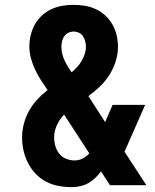

<svg xmlns="http://www.w3.org/2000/svg" viewBox="-20 -763 640 791"><path d="M276 8Q248 8 221 3Q194 -2 170 -14.5Q146 -27 127 -47Q108 -67 95.5 -91.5Q83 -116 77 -142.5Q71 -169 71 -197Q71 -225 78.5 -253.5Q86 -282 100 -307Q114 -332 133.5 -353Q153 -374 176 -392Q162 -412 148.5 -433Q135 -454 124.5 -476.5Q114 -499 107.5 -523Q101 -547 101 -572Q101 -595 106.5 -618Q112 -641 123.5 -662Q135 -683 152.5 -699Q170 -715 191.5 -725Q213 -735 236.5 -739Q260 -743 283 -743Q307 -743 330.5 -739Q354 -735 375.5 -725Q397 -715 414.5 -698.5Q432 -682 443.5 -661.5Q455 -641 460.5 -617.5Q466 -594 466 -570Q466 -540 456.5 -510Q447 -480 430.5 -454Q414 -428 391.5 -406.5Q369 -385 344 -367Q344 -367 344 -366.5Q344 -366 345 -366L413 -260L444 -331H578L505 -165Q502 -158 499 -151.5Q496 -145 493 -138L583 0H433L411 -34L396 -57Q386 -43 373 -30.5Q360 -18 344.5 -9Q329 0 311 4Q293 8 276 8ZM275 -465Q287 -475 297.5 -486.5Q308 -498 316 -511.5Q324 -525 329 -540Q334 -555 334 -570Q334 -581 331 -592.5Q328 -604 322 -613.5Q316 -623 305.5 -628Q295 -633 283 -633Q276 -633 275.5 -632.5Q275 -632 272 -631.5Q269 -631 266.5 -630Q264 -629 261.5 -628Q259 -627 256.5 -625.5Q254 -624 252 -622Q250 -620 248 -617.5Q246 -615 244.5 -613Q243 -611 241.5 -608.5Q240 -606 239 -603Q238 -600 237 -597.5Q236 -595 235.5 -592Q235 -589 234.5 -586.5Q234 -584 233.5 -581Q233 -578 233 -575Q233 -572 233 -569Q233 -555 236.5 -541Q240 -527 246 -514Q252 -501 259.5 -489Q267 -477 275 -465ZM287 -102Q305 -102 320.5 -110Q336 -118 348 -131L244 -291Q226 -272 214.5 -247.5Q203 -223 203 -197Q203 -179 208 -161.5Q213 -144 224 -130Q235 -116 252 -109Q269 -102 287 -102Z"/></svg>

Font: Iosevka Custom XBdEx
Style: Regular
Weight: 800
Width: 7
Monospace: yes
Designer: Belleve Invis
Foundry: Belleve Invis
Version: Version 11.2.4; ttfautohint (v1.8.4)